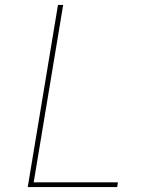

<svg xmlns="http://www.w3.org/2000/svg" viewBox="-20 -755 640 775"><path d="M92 0 214 -735H235L116 -19H456L453 0Z"/></svg>

Font: Iosevka Curly ThExObl
Style: Regular
Weight: 100
Width: 7
Italic angle: -9°
Monospace: yes
Designer: Belleve Invis
Foundry: Belleve Invis
Version: Version 11.1.0; ttfautohint (v1.8.3)